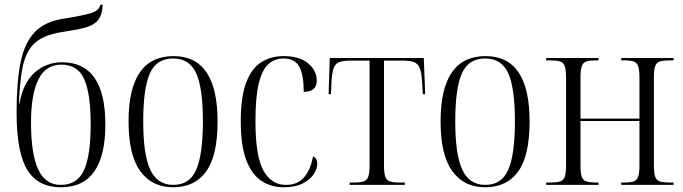

<svg xmlns="http://www.w3.org/2000/svg" viewBox="-20 -781 2886 811"><path d="M237 10Q141 10 95.5 -63Q50 -136 50 -307Q50 -432 66.5 -515.5Q83 -599 126 -644.5Q169 -690 248 -702Q329 -715 364 -725.5Q399 -736 404 -761H414Q412 -718 394 -696Q376 -674 340 -664.5Q304 -655 250 -647Q194 -639 158 -620.5Q122 -602 101.5 -568Q81 -534 72 -479Q63 -424 60 -343H62Q78 -432 127 -475Q176 -518 242 -518Q425 -518 425 -255Q425 -124 378.5 -57Q332 10 237 10ZM237 0Q306 0 334.5 -61.5Q363 -123 363 -256Q363 -386 335.5 -447Q308 -508 239 -508Q173 -508 142 -445Q111 -382 111 -263Q111 -130 141.5 -65Q172 0 237 0Z M711 10Q622 10 572.5 -58Q523 -126 523 -268Q523 -544 713 -544Q899 -544 899 -268Q899 -124 851 -57Q803 10 711 10ZM712 0Q781 0 809 -64.5Q837 -129 837 -268Q837 -410 808.5 -472Q780 -534 711 -534Q642 -534 613.5 -472Q585 -410 585 -268Q585 -127 615 -63.5Q645 0 712 0Z M1178 10Q1126 10 1085 -16.5Q1044 -43 1020.5 -104Q997 -165 997 -268Q997 -374 1020.5 -434Q1044 -494 1084.5 -519Q1125 -544 1178 -544Q1245 -544 1281.5 -513.5Q1318 -483 1318 -441Q1318 -393 1263 -393Q1263 -463 1244.5 -498.5Q1226 -534 1178 -534Q1141 -534 1114.5 -511Q1088 -488 1073.5 -430.5Q1059 -373 1059 -269Q1059 -122 1092.5 -61Q1126 0 1188 0Q1237 0 1264.5 -32Q1292 -64 1302 -120Q1320 -114 1320 -90Q1320 -69 1305.5 -46Q1291 -23 1259.5 -6.5Q1228 10 1178 10Z M1457 0V-10H1473Q1501 -10 1515.5 -14.5Q1530 -19 1535.5 -34.5Q1541 -50 1541 -83V-525H1462Q1430 -525 1413 -518.5Q1396 -512 1389 -492.5Q1382 -473 1380 -433L1378 -383H1368L1373 -536H1770L1776 -383H1766L1763 -433Q1761 -472 1753.5 -492Q1746 -512 1729 -518.5Q1712 -525 1680 -525H1602V-83Q1602 -50 1607.5 -34.5Q1613 -19 1627.5 -14.5Q1642 -10 1670 -10H1690V0Z M2029 10Q1940 10 1890.5 -58Q1841 -126 1841 -268Q1841 -544 2031 -544Q2217 -544 2217 -268Q2217 -124 2169 -57Q2121 10 2029 10ZM2030 0Q2099 0 2127 -64.5Q2155 -129 2155 -268Q2155 -410 2126.5 -472Q2098 -534 2029 -534Q1960 -534 1931.5 -472Q1903 -410 1903 -268Q1903 -127 1933 -63.5Q1963 0 2030 0Z M2287 0V-10H2303Q2331 -10 2345.5 -14.5Q2360 -19 2365.5 -34Q2371 -49 2371 -82V-453Q2371 -486 2365.5 -501.5Q2360 -517 2345.5 -521.5Q2331 -526 2304 -526H2287V-536H2508V-526H2497Q2471 -526 2457 -521.5Q2443 -517 2437.5 -501.5Q2432 -486 2432 -454V-280H2681V-453Q2681 -486 2675.5 -501.5Q2670 -517 2656 -521.5Q2642 -526 2615 -526H2604V-536H2825V-526H2809Q2782 -526 2767.5 -521.5Q2753 -517 2747.5 -501.5Q2742 -486 2742 -454V-82Q2742 -50 2747.5 -34.5Q2753 -19 2768 -14.5Q2783 -10 2811 -10H2825V0H2604V-10H2614Q2642 -10 2656 -14.5Q2670 -19 2675.5 -34.5Q2681 -50 2681 -82V-270H2432V-82Q2432 -49 2437.5 -34Q2443 -19 2457.5 -14.5Q2472 -10 2500 -10H2508V0Z"/></svg>

Font: Noto Serif Display Condensed Light
Style: Regular
Weight: 300
Width: 3
Designer: Monotype Design Team
Foundry: Monotype Imaging Inc.
Version: Version 2.009